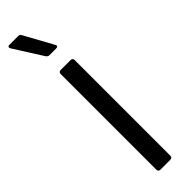

<svg xmlns="http://www.w3.org/2000/svg" viewBox="-248 -695 689 689"><g transform="rotate(-45 96.5 -350.0)"><path d="M123 -584 63 -693C61 -698 56 -700 51 -700H7C2 -700 -1 -698 -1 -694C-1 -692 0 -690 1 -688L70 -579C73 -575 77 -572 82 -572H116C122 -572 125 -574 125 -578C125 -580 124 -582 123 -584ZM73 0H124C130 0 134 -4 134 -10V-496C134 -502 130 -506 124 -506H73C67 -506 63 -502 63 -496V-10C63 -4 67 0 73 0Z"/></g></svg>

Font: Barlow Semi Condensed
Style: Regular
Weight: 400
Width: 4
Designer: Jeremy Tribby
Foundry: Tribby Type
Version: Version 1.422;hotconv 1.0.109;makeotfexe 2.5.65596